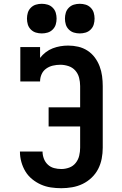

<svg xmlns="http://www.w3.org/2000/svg" viewBox="-20 -983 640 1011"><path d="M303 8Q275 8 248 4Q221 0 196 -11Q171 -22 149.5 -39.5Q128 -57 114 -80Q100 -103 92.5 -130Q85 -157 85 -184Q85 -184 85 -184.5Q85 -185 85 -185H204Q204 -185 204 -185Q204 -185 204 -185Q204 -166 211 -147.5Q218 -129 232 -116Q246 -103 264.5 -98Q283 -93 303 -93Q324 -93 344.5 -100.5Q365 -108 378.5 -125Q392 -142 397 -163Q402 -184 402 -205V-317H236V-418H402V-530Q402 -552 396.5 -573.5Q391 -595 376.5 -611.5Q362 -628 340.5 -635Q319 -642 298 -642Q278 -642 258.5 -637.5Q239 -633 223 -621.5Q207 -610 199 -592Q191 -574 191 -554H87V-735H191V-678Q204 -695 221 -708Q238 -721 257.5 -728.5Q277 -736 297.5 -739.5Q318 -743 339 -743Q366 -743 392 -737Q418 -731 440.5 -716.5Q463 -702 479 -680.5Q495 -659 504.5 -634Q514 -609 517.5 -582.5Q521 -556 521 -530V-205Q521 -176 515.5 -147.5Q510 -119 497 -93.5Q484 -68 462.5 -47.5Q441 -27 415 -14.5Q389 -2 360 3Q331 8 303 8ZM400 -807Q384 -807 369 -811.5Q354 -816 342.5 -827.5Q331 -839 326.5 -854Q322 -869 322 -885Q322 -901 326.5 -916Q331 -931 342.5 -942.5Q354 -954 369 -958.5Q384 -963 400 -963Q416 -963 431 -958.5Q446 -954 457.5 -942.5Q469 -931 473.5 -916Q478 -901 478 -885Q478 -869 473.5 -854Q469 -839 457.5 -827.5Q446 -816 431 -811.5Q416 -807 400 -807ZM200 -807Q184 -807 169 -811.5Q154 -816 142.5 -827.5Q131 -839 126.5 -854Q122 -869 122 -885Q122 -901 126.5 -916Q131 -931 142.5 -942.5Q154 -954 169 -958.5Q184 -963 200 -963Q216 -963 231 -958.5Q246 -954 257.5 -942.5Q269 -931 273.5 -916Q278 -901 278 -885Q278 -869 273.5 -854Q269 -839 257.5 -827.5Q246 -816 231 -811.5Q216 -807 200 -807Z"/></svg>

Font: Iosevka Slab Extended
Style: Bold
Weight: 700
Width: 7
Monospace: yes
Designer: Belleve Invis
Foundry: Belleve Invis
Version: Version 11.1.0; ttfautohint (v1.8.3)